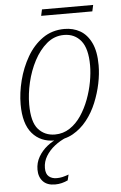

<svg xmlns="http://www.w3.org/2000/svg" viewBox="-59 -695 610 968"><g transform="rotate(-5 245.5 -211.5)"><path d="M198 10Q126 10 84 -39Q42 -88 42 -186Q42 -244 58 -307Q74 -370 105.5 -424.5Q137 -479 184.5 -512.5Q232 -546 295 -546Q339 -546 374 -526Q409 -506 430 -462.5Q451 -419 451 -349Q451 -305 441 -256.5Q431 -208 411.5 -160.5Q392 -113 361.5 -74.5Q331 -36 290.5 -13Q250 10 198 10ZM202 -20Q243 -20 276.5 -42Q310 -64 334.5 -100.5Q359 -137 375.5 -181Q392 -225 400 -269.5Q408 -314 408 -352Q408 -437 376 -476.5Q344 -516 290 -516Q241 -516 203 -484Q165 -452 138.5 -401.5Q112 -351 98.5 -293Q85 -235 85 -182Q85 -93 117.5 -56.5Q150 -20 202 -20ZM180 231Q140 231 119 208.5Q98 186 98 149Q98 114 115 84.5Q132 55 159.5 33Q187 11 217 0H257Q225 13 197.5 34.5Q170 56 153 84Q136 112 136 144Q136 174 151.5 187Q167 200 191 200Q206 200 219.5 197Q233 194 252 187L245 216Q230 223 214 227Q198 231 180 231ZM184 -622 191 -654H450L443 -622Z"/></g></svg>

Font: Noto Serif SemiCondensed ExtraLight
Style: Italic
Weight: 200
Width: 4
Italic angle: -12°
Designer: Monotype Design Team
Foundry: Monotype Imaging Inc.
Version: Version 2.013